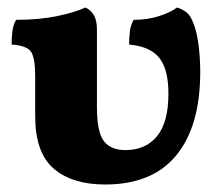

<svg xmlns="http://www.w3.org/2000/svg" viewBox="-20 -487 588 513"><path d="M261 6Q173 6 123.5 -36.5Q74 -79 74 -177V-284Q74 -329 64 -347Q54 -365 11 -368Q11 -385 13 -402.5Q15 -420 23 -434Q86 -434 135 -444.5Q184 -455 208 -467Q222 -461 230.5 -447Q239 -433 239 -408V-202Q239 -134 257.5 -110Q276 -86 315 -86Q369 -86 399.5 -123Q430 -160 430 -237Q430 -302 405.5 -332.5Q381 -363 325 -368Q325 -385 327 -402.5Q329 -420 337 -434Q375 -434 406.5 -444.5Q438 -455 453 -467Q466 -463 477 -455Q488 -447 495 -429Q505 -407 510 -370.5Q515 -334 515 -295Q515 -150 451 -72Q387 6 261 6Z"/></svg>

Font: Vollkorn ExtraBold
Style: Regular
Weight: 800
Designer: Friedrich Althausen
Foundry: Friedrich Althausen
Version: Version 5.000; ttfautohint (v1.8.3)